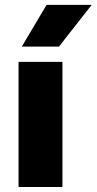

<svg xmlns="http://www.w3.org/2000/svg" viewBox="-20 -753 389 773"><path d="M54.7 -503.9H231.4V0H54.7ZM67.9 -565.4 167.5 -733.4H349.1L217.3 -565.4Z"/></svg>

Font: Wanted Sans Black
Style: Regular
Weight: 900
Designer: Original Design by Kil Hyung-jin and Kang Hanbin, Wanted Lab, Inc; Hangeul from Source Han Sans by Jang Soo-young and Ka
Foundry: Wanted Lab, Inc.
Version: Version 1.003